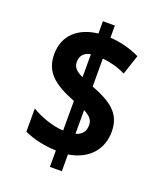

<svg xmlns="http://www.w3.org/2000/svg" viewBox="-148 -856 860 1012"><g transform="rotate(20 281.5 -350.5)"><path d="M253 -34V58H320V-36C435 -55 496 -129 496 -228C496 -330 430 -375 320 -417V-574C362 -570 409 -558 450 -537L487 -648C434 -673 378 -688 320 -691V-759H253V-690C146 -678 71 -617 71 -508C71 -412 128 -360 253 -312V-146C193 -148 121 -175 73 -204V-74C123 -51 186 -36 253 -34ZM253 -574V-445C215 -463 197 -480 197 -510C197 -546 216 -567 253 -574ZM320 -152V-285C354 -267 372 -250 372 -219C372 -183 355 -162 320 -152Z"/></g></svg>

Font: Noto Sans Mono SemiCondensed ExtraBold
Style: Regular
Weight: 800
Width: 4
Designer: Monotype Design Team
Foundry: Monotype Imaging Inc.
Version: Version 2.014